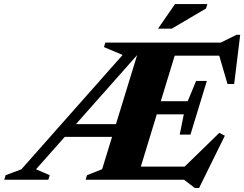

<svg xmlns="http://www.w3.org/2000/svg" viewBox="-100 -878 1193 938"><path d="M76 -51 143 -22 136 0H-79.5L-72.5 -22L4.5 -51L499 -609.5L408 -648L414.5 -670H978.5L1055.5 -708H1073.5L1044 -467.5H1011.5L971 -606H753.5L685.5 -383.5H817L858 -482.5H910.5L830.5 -220.5H778L798 -319.5H666L588 -64H802L971.5 -229L998.5 -215L872.5 40.5H852L799 0H318.5L325 -22L399 -51.5L447.5 -209.5H216.5ZM271 -271.5H466.5L570 -609ZM672 -738 755 -858H913L906.5 -836.5L739 -738Z"/></svg>

Font: Newsreader Text ExtraBold
Style: Italic
Weight: 800
Italic angle: -17°
Designer: Hugues Gentile
Foundry: Production Type
Version: Version 1.001